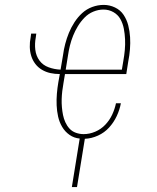

<svg xmlns="http://www.w3.org/2000/svg" viewBox="-20 -558 640 783"><path d="M273 205 305 7Q282 5 263.5 -8Q245 -21 233.5 -40.5Q222 -60 217 -82.5Q212 -105 211 -128.5Q210 -152 212 -176Q214 -200 218 -223L224 -256Q204 -256 185.5 -260Q167 -264 151 -273.5Q135 -283 124 -297.5Q113 -312 107.5 -329.5Q102 -347 101.5 -366.5Q101 -386 105 -406L107 -421H128L126 -406Q121 -380 124 -355Q127 -330 141 -311Q155 -292 178.5 -283.5Q202 -275 227 -274L237 -333Q240 -356 246 -379Q252 -402 261 -424Q270 -446 283.5 -467Q297 -488 315 -504.5Q333 -521 356 -529.5Q379 -538 403 -538Q403 -538 403 -538Q403 -538 403 -538Q427 -538 449 -527.5Q471 -517 484 -497.5Q497 -478 503 -454.5Q509 -431 510.5 -406.5Q512 -382 510 -357Q508 -332 503 -307L495 -256H245L239 -220Q236 -204 234 -187Q232 -170 231.5 -153.5Q231 -137 232.5 -120.5Q234 -104 237 -89Q240 -74 246.5 -59.5Q253 -45 263.5 -33.5Q274 -22 289.5 -16.5Q305 -11 321 -11Q345 -11 368.5 -21Q392 -31 409.5 -49.5Q427 -68 437.5 -90.5Q448 -113 453 -137H473Q468 -110 456 -84.5Q444 -59 425 -38Q406 -17 379.5 -5Q353 7 326 8L294 205ZM248 -274H477L483 -310Q487 -332 489 -354Q491 -376 490 -398Q489 -420 485 -441Q481 -462 471 -480Q461 -498 442.5 -508.5Q424 -519 402 -519Q381 -519 360.5 -510.5Q340 -502 324.5 -486Q309 -470 297.5 -451Q286 -432 278 -412Q270 -392 265 -371.5Q260 -351 257 -330Z"/></svg>

Font: Iosevka Curly ThExObl
Style: Regular
Weight: 100
Width: 7
Italic angle: -9°
Monospace: yes
Designer: Belleve Invis
Foundry: Belleve Invis
Version: Version 11.1.0; ttfautohint (v1.8.3)